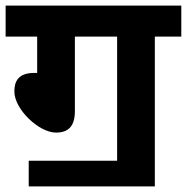

<svg xmlns="http://www.w3.org/2000/svg" viewBox="-20 -642 664 682"><path d="M82 -71V20H530V-512H624V-622H0V-512H112V-383H102C43 -383 31 -351 31 -317C31 -254 118 -171 179 -171C222 -171 246 -193 246 -247V-512H396V-71Z"/></svg>

Font: Noto Sans
Style: Bold Italic
Weight: 700
Italic angle: -12°
Designer: Monotype Design Team
Foundry: Monotype Imaging Inc.
Version: Version 2.013